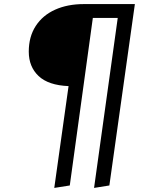

<svg xmlns="http://www.w3.org/2000/svg" viewBox="-20 -708 763 941"><path d="M641 -688 516 201 441 213 557 -620H435L322 201L246 213L316 -286Q217 -290 169 -335.5Q121 -381 121 -455Q121 -528 155 -580.5Q189 -633 250 -660.5Q311 -688 391 -688Z"/></svg>

Font: Fira Sans TEST Book
Style: Italic
Weight: 350
Italic angle: -8°
Designer: Carrois Corporate & Edenspiekermann AG
Foundry: Carrois Corporate GbR & Edenspiekermann AG
Version: Version 4.201